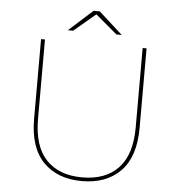

<svg xmlns="http://www.w3.org/2000/svg" viewBox="-58 -922 910 979"><g transform="rotate(5 397.0 -432.0)"><path d="M397 3Q272 3 199.5 -71Q127 -145 127 -293V-700H147V-294Q147 -154 212.5 -85Q278 -16 397 -16Q516 -16 581.5 -85Q647 -154 647 -294V-700H667V-293Q667 -145 594.5 -71Q522 3 397 3ZM259 -757 381 -867H413L535 -757H508L394 -853H400L286 -757Z"/></g></svg>

Font: Montserrat Thin Thin
Style: Regular
Weight: 250
Version: Version 9.000